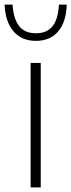

<svg xmlns="http://www.w3.org/2000/svg" viewBox="-50 -814 310 834"><path d="M83 0V-540.5H127V0ZM-30 -794H4.5Q8.5 -732 33 -700.8Q57.5 -669.5 106 -669.5Q154.5 -669.5 178.8 -700.8Q203 -732 206 -794H240Q237.5 -718.5 202.8 -677.5Q168 -636.5 106 -636.5Q44 -636.5 8.5 -678Q-27 -719.5 -30 -794Z"/></svg>

Font: Encode Sans ExtraLight
Style: Regular
Weight: 275
Designer: Multiple Designers
Foundry: Impallari Type
Version: Version 2.000